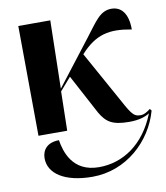

<svg xmlns="http://www.w3.org/2000/svg" viewBox="-86 -612 797 922"><g transform="rotate(-10 312.5 -150.5)"><path d="M69 0H209L213 -191L267 -253L370 -60C399 -11 427 10 511 10C559 10 590 -1 610 -14C553 131 445 199 330 199C199 199 171 93 162 38C104 38 79 72 79 112C79 186 155 239 291 239C456 239 585 119 625 -25L618 -34C605 -25 589 -12 569 -12C531 -12 522 -36 471 -128L349 -348C425 -432 492 -445 599 -425C599 -505 566 -540 519 -540C463 -540 437 -492 384 -424L214 -204L221 -536H65Z"/></g></svg>

Font: Noto Serif Display
Style: Bold
Weight: 700
Designer: Monotype Design Team
Foundry: Monotype Imaging Inc.
Version: Version 2.009